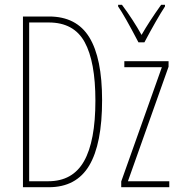

<svg xmlns="http://www.w3.org/2000/svg" viewBox="-20 -783 750 803"><path d="M184 0H76V-714H185Q300 -714 353.5 -627Q407 -540 407 -364Q407 -181 353 -90.5Q299 0 184 0ZM184 -689H102V-25H182Q284 -25 331.5 -109Q379 -193 379 -362Q379 -525 334 -607Q289 -689 184 -689ZM487 0V-24L657 -502H500V-527H685V-504L515 -25H688V0ZM670 -756Q636 -704 584 -606H559Q500 -719 474 -756V-763H490Q537 -700 572 -637Q604 -693 654 -763H670Z"/></svg>

Font: Noto Sans Display Thin Cond
Style: Regular
Weight: 250
Width: 3
Designer: Monotype Design team
Foundry: Monotype Imaging Inc.
Version: Version 1.000